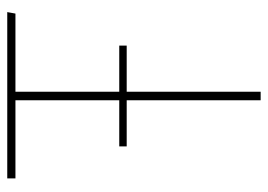

<svg xmlns="http://www.w3.org/2000/svg" viewBox="-122 -598 721 516"><g transform="rotate(-90 238.0 -340.5)"><path d="M459 -659H249V-380H373V-360H249V0H226V-360H102V-380H226V-659H16V-681H463Z"/></g></svg>

Font: FiraGO Thin
Style: Regular
Weight: 100
Designer: bBox Type
Foundry: bBox Type GmbH
Version: Version 1.001;PS 001.001;hotconv 1.0.88;makeotf.lib2.5.64775